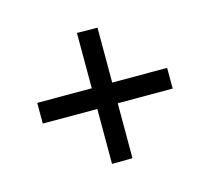

<svg xmlns="http://www.w3.org/2000/svg" viewBox="-85 -559 721 659"><g transform="rotate(30 275.0 -230.0)"><path d="M326 -230 464 -92 413 -40 275 -178 138 -41 86 -93 223 -230 84 -369 136 -420 274 -282 412 -420 464 -368Z"/></g></svg>

Font: Ysabeau Infant Semibold
Style: Italic
Weight: 600
Italic angle: -12°
Designer: Christian Thalmann (Catharsis Fonts)
Version: Version 0.003